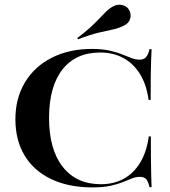

<svg xmlns="http://www.w3.org/2000/svg" viewBox="-20 -792 730 823"><path d="M376.6 11.3Q274.2 11.3 199.6 -24.2Q125 -59.7 85.5 -125.4Q46 -191.1 46 -280.6Q46 -371 87.1 -439.1Q128.2 -507.3 202.4 -544.8Q276.6 -582.3 373.4 -582.3Q416.9 -582.3 448.4 -575.4Q479.8 -568.5 502.4 -559.3Q525 -550 543.5 -543.1Q562.1 -536.3 579 -536.3Q596 -536.3 605.6 -546.8Q615.3 -557.3 621 -581.5H629.8Q629 -560.5 627.8 -534.3Q626.6 -508.1 626.2 -467.7Q625.8 -427.4 625.8 -363.7H616.9Q608.1 -429.8 579.8 -475Q551.6 -520.2 508.5 -543.5Q465.3 -566.9 409.7 -566.9Q304.8 -566.9 247.6 -494Q190.3 -421 190.3 -286.3Q190.3 -151.6 248.8 -77Q307.3 -2.4 412.1 -2.4Q467.7 -2.4 510.5 -25.8Q553.2 -49.2 581 -95.2Q608.9 -141.1 617.7 -207.3H626.6Q626.6 -145.2 627 -105.6Q627.4 -66.1 628.2 -39.5Q629 -12.9 629.8 10.5H621Q615.3 -14.5 606.5 -24.2Q597.6 -33.9 579 -33.9Q562.1 -33.9 545.2 -27Q528.2 -20.2 506.5 -11.3Q484.7 -2.4 453.6 4.4Q422.6 11.3 376.6 11.3ZM314.5 -623.4 311.3 -629Q346 -654.8 369 -676.2Q391.9 -697.6 407.3 -714.1Q422.6 -730.6 435.9 -743.5Q449.2 -756.5 466.1 -765.3Q483.9 -775 504.8 -770.2Q525.8 -765.3 534.7 -746.8Q543.5 -729 537.5 -710.5Q531.5 -691.9 511.3 -682.3Q488.7 -671 464.1 -665.7Q439.5 -660.5 404.4 -652.4Q369.4 -644.4 314.5 -623.4Z"/></svg>

Font: Playfair 144pt SemiExpanded ExtraBold
Style: Regular
Weight: 800
Width: 6
Designer: Claus Eggers Sørensen
Foundry: Claus Eggers Sørensen
Version: Version 2.203